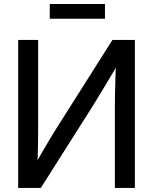

<svg xmlns="http://www.w3.org/2000/svg" viewBox="-20 -924 752 944"><path d="M643.1 0H544.9V-407.7Q544.9 -426.8 545.4 -459.2Q545.9 -491.7 547.4 -536.9Q548.8 -582 550.8 -638.2L564 -615.7Q535.6 -567.4 511.2 -526.4Q486.8 -485.4 468 -455.1Q449.2 -424.8 438.5 -406.7L180.7 0H69.3V-727.5H167.5V-275.9Q167.5 -259.8 167 -227.1Q166.5 -194.3 165.5 -158.2Q164.6 -122.1 163.1 -95.2L153.3 -116.2Q169.4 -145 186.5 -174.6Q203.6 -204.1 219 -229.7Q234.4 -255.4 243.7 -271L532.7 -727.5H643.1ZM496.1 -904.3V-832H224.6V-904.3Z"/></svg>

Font: Inter Cardless Display
Style: Regular
Weight: 400
Designer: Rasmus Andersson
Foundry: rsms
Version: Version 4.001;git-9221beed3